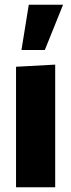

<svg xmlns="http://www.w3.org/2000/svg" viewBox="-20 -794 302 814"><path d="M48 0V-511L213 -520H214V0ZM71 -582 102 -774H247V-773L170 -582Z"/></svg>

Font: Foldit
Style: Bold
Weight: 700
Version: Version 1.003